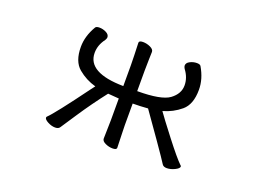

<svg xmlns="http://www.w3.org/2000/svg" viewBox="-80 -665 1160 857"><g transform="rotate(20 500.0 -236.5)"><path d="M405 -213Q352 -145 305 -74Q258 -3 256 0Q250 10 234 10Q217 10 199 0.5Q181 -9 181 -18Q181 -21 183 -23Q213 -52 324 -203L340 -224Q293 -237 256 -268Q219 -299 219 -368Q219 -419 249 -470Q253 -477 268 -477Q285 -477 300.5 -469Q316 -461 316 -448Q316 -442 311 -434Q286 -401 286 -364Q286 -270 457 -268V-366L456 -415L454 -473Q454 -483 473 -483Q491 -483 508 -475Q525 -467 525 -455Q525 -434 524 -419L523 -366V-268Q637 -268 675 -296Q713 -324 713 -364Q713 -401 688 -434Q683 -442 683 -448Q683 -461 698.5 -469Q714 -477 731 -477Q746 -477 750 -470Q780 -419 780 -368Q780 -298 743 -267Q706 -236 659 -223Q677 -197 734.5 -122.5Q792 -48 818 -23Q821 -22 821 -18Q821 -9 801.5 0.5Q782 10 764 10Q748 10 742 0Q731 -18 681.5 -89Q632 -160 595 -212Q558 -209 523 -209V-106L524 -68L526 0Q526 10 507 10Q489 10 472 2Q455 -6 455 -18L457 -106V-209Q427 -211 405 -213Z"/></g></svg>

Font: Fusion Kai T
Style: Regular
Weight: 400
Designer: Fontworks Inc.
Version: Version 24.134;May 13, 2024